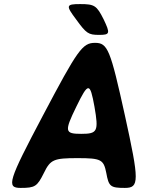

<svg xmlns="http://www.w3.org/2000/svg" viewBox="-20 -921 712 941"><path d="M501 -73C513 -7 521 0 592 0C663 0 663 -33 592 -356C521 -678 508 -711 446 -711C384 -711 361 -678 191 -356C20 -33 10 0 81 0C152 0 162 -7 195 -73C227 -139 243 -146 360 -146C476 -146 488 -139 501 -73ZM354 -398C413 -519 421 -519 443 -398C464 -277 458 -265 378 -265C297 -265 295 -277 354 -398ZM488 -826C454 -894 443 -901 373 -901C303 -901 302 -894 353 -826C403 -757 413 -750 466 -750C519 -750 521 -757 488 -826Z"/></svg>

Font: Asimov Print
Style: AIt
Weight: 500
Designer: Google
Version: Version 2.000980: 2014